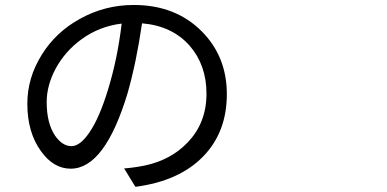

<svg xmlns="http://www.w3.org/2000/svg" viewBox="-20 -719 1540 765"><path d="M519.5 25.4 474.6 -47.9Q513.7 -50.8 557.6 -59.6Q661.1 -82 726.6 -150.4Q802.7 -228.5 802.7 -345.7Q802.7 -459 736.3 -536.1Q666 -616.2 545.9 -626Q523.4 -470.7 488.3 -347.7Q397.5 -46.9 261.7 -46.9Q193.4 -46.9 143.6 -116.2Q88.9 -191.4 88.9 -305.7Q88.9 -409.2 146.5 -501Q202.1 -590.8 297.9 -643.6Q397.5 -699.2 512.7 -699.2Q678.7 -699.2 783.2 -594.7Q883.8 -494.1 883.8 -343.8Q883.8 -191.4 788.1 -94.2Q692.4 2.9 519.5 25.4ZM264.6 -136.7Q298.8 -136.7 335 -189.5Q376 -248 411.1 -364.3Q448.2 -485.4 464.8 -625Q376 -614.3 304.7 -562.5Q240.2 -515.6 202.1 -446.3Q166 -378.9 166 -312.5Q166 -228.5 199.2 -178.7Q228.5 -136.7 264.6 -136.7Z"/></svg>

Font: Bpmf GenYo Gothic R
Style: R
Weight: 400
Foundry: But Ko
Version: Version 1.320